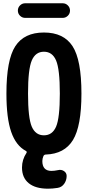

<svg xmlns="http://www.w3.org/2000/svg" viewBox="-20 -940 540 1180"><path d="M134.8 -919.9H365.2Q383.8 -919.9 397 -906.7Q410.2 -893.6 410.2 -875Q410.2 -856.4 397 -843.3Q383.8 -830.1 365.2 -830.1H134.8Q116.2 -830.1 103 -843.3Q89.8 -856.4 89.8 -875Q89.8 -893.6 103 -906.7Q116.2 -919.9 134.8 -919.9ZM175.3 -161.6Q198.2 -108.4 250 -108.4Q301.8 -108.4 324.7 -161.6Q347.7 -214.8 347.7 -364.7Q347.7 -514.6 324.7 -568.4Q301.8 -622.1 250 -622.1Q198.2 -622.1 175.3 -568.4Q152.3 -514.6 152.3 -364.7Q152.3 -214.8 175.3 -161.6ZM480.5 -365.2Q480.5 -164.1 428.2 -79.1Q376 5.9 261.7 9.8Q252 9.8 247.1 18.6Q240.2 35.2 240.2 49.8Q240.2 109.4 294.9 110.4Q313.5 110.4 336.9 105.5Q356.4 100.6 373 111.3Q389.6 122.1 389.6 141.6Q389.6 168 374.5 189.5Q359.4 210.9 334 214.8Q301.8 219.7 275.4 219.7Q198.2 219.7 156.7 186Q115.2 152.3 115.2 89.8Q115.2 41 142.6 0Q147.5 -7.8 138.7 -12.7Q78.1 -44.9 48.8 -129.4Q19.5 -213.9 19.5 -365.2Q19.5 -572.3 74.2 -656.2Q128.9 -740.2 250 -740.2Q371.1 -740.2 425.8 -656.2Q480.5 -572.3 480.5 -365.2Z"/></svg>

Font: Rounded-X Mgen+ 2m bold
Style: Bold
Weight: 700
Designer: [Source Han Sans]
Ryoko NISHIZUKA  (kana & ideographs); Paul D. Hunt (Latin, Greek & Cyrillic); Wenlong ZHANG  (bopomofo
Version: Version 1.059.20150602